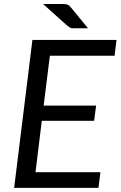

<svg xmlns="http://www.w3.org/2000/svg" viewBox="-20 -910 584 930"><path d="M535 -640H221.5L191.5 -398.5H445.5L436 -325H182.5L152 -76H466.5L457 0H48.5L137 -716.5H544.5ZM285.5 -890.5Q301 -890.5 308 -887.2Q315 -884 323 -874.5L406.5 -773H334.5Q324.5 -773 319 -776.2Q313.5 -779.5 306 -785.5L188.5 -890.5Z"/></svg>

Font: LatoHex
Style: Italic
Weight: 400
Italic angle: -7°
Designer: Lukasz Dziedzic
Foundry: tyPoland Lukasz Dziedzic
Version: Version 1.104; Western+Polish opensource